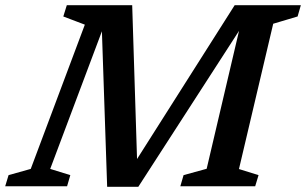

<svg xmlns="http://www.w3.org/2000/svg" viewBox="-55 -718 1180 740"><path d="M354.5 -642 138.5 -67 216 -43 203.5 0H-35L-22 -43L63.5 -67L272 -623L189 -654.5L202.5 -698H454.5L475 -47.5L432.5 -41L849.5 -698H923.5L919.5 -681.5L478 2H358L336.5 -635ZM889.5 -698H1104.5L1092 -654.5L998 -626.5L866 -66.5L941.5 -43L928.5 0H640L652.5 -43L741.5 -67.5Z"/></svg>

Font: Newsreader 9pt Medium
Style: Italic
Weight: 500
Italic angle: -17°
Designer: Hugues Gentile
Foundry: Production Type
Version: Version 1.003